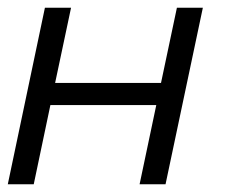

<svg xmlns="http://www.w3.org/2000/svg" viewBox="-44 -475 610 495"><path d="M382.8 0H315.9L358.9 -204.1H85.9L43 0H-23.9L71.8 -455.1H139.2L98.1 -261.2H371.1L412.1 -455.1H479Z"/></svg>

Font: Anonymous Pro
Style: Italic
Weight: 400
Italic angle: -12°
Monospace: yes
Designer: Mark Simonson
Version: Version 1.003